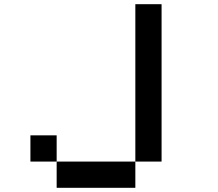

<svg xmlns="http://www.w3.org/2000/svg" viewBox="-20 -895 1040 915"><path d="M625 -875H750V-125H625ZM250 -125H625V0H250ZM125 -250H250V-125H125Z"/></svg>

Font: Pixel Operator Mono 8
Style: Regular
Weight: 400
Monospace: yes
Designer: Jayvee Enaguas (HarvettFox96)
Foundry: The Grandoplex Project
Version: Version 1.5.0 (October 25, 2015)